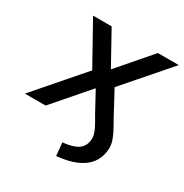

<svg xmlns="http://www.w3.org/2000/svg" viewBox="-173 -624 901 939"><g transform="rotate(30 278.0 -154.5)"><path d="M272 188 265 115Q323 109 350 90.5Q377 72 381 36Q383 20 379 4.5Q375 -11 364.5 -31.5Q354 -52 336 -82L274 -196L104 0H-13L231 -281L236 -226L85 -497H190L292 -313L451 -497H569L335 -228L334 -279L422 -115Q444 -77 457 -51Q470 -25 475 -3.5Q480 18 477 41Q472 84 447.5 114.5Q423 145 379.5 163.5Q336 182 272 188Z"/></g></svg>

Font: Nunito Sans 7pt Medium
Style: Italic
Weight: 500
Italic angle: -9°
Designer: Vernon Adams
Foundry: Vernon Adams
Version: Version 3.101;gftools[0.9.27]